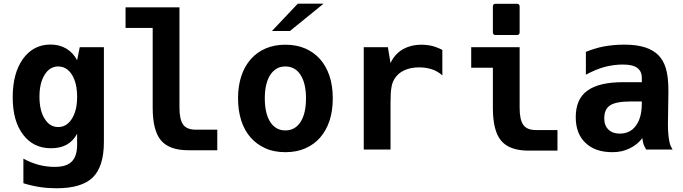

<svg xmlns="http://www.w3.org/2000/svg" viewBox="-20 -799 3652 1026"><path d="M282.2 207Q260.7 207 238.5 205.6Q216.3 204.1 194.3 200.7Q150.4 194.3 105 180.2V48.8Q125.5 60.1 146.5 68.4Q167.5 76.7 187.5 82Q208.5 87.4 230 90.1Q251.5 92.8 271.5 92.8Q304.7 92.8 326.9 85.7Q349.1 78.6 363.3 64.5Q392.1 35.6 392.1 -24.9V-84Q370.6 -44.9 336.4 -25.9Q301.8 -6.8 252.4 -6.8Q157.7 -6.8 103 -80.1Q75.2 -116.7 61.5 -166.3Q47.9 -215.8 47.9 -279.8Q47.9 -408.2 103 -484.9Q130.9 -522.9 167.5 -542Q204.1 -561 250 -561Q297.9 -561 334.5 -539.1Q371.1 -517.1 392.1 -477.1L406.2 -546.9H535.2V-41Q535.2 90.3 476.1 148.9Q416.5 207 282.2 207ZM291 -120.1Q336.4 -120.1 364.3 -164.6Q377.9 -186.5 385 -215.1Q392.1 -243.7 392.1 -281.7Q392.1 -317.9 385.3 -347.4Q378.4 -377 364.3 -399.9Q336.4 -443.8 291 -443.8Q246.1 -443.8 218.8 -399.9Q190.9 -356 190.9 -282.2Q190.9 -208 218.8 -164.1Q246.1 -120.1 291 -120.1Z M986.8 3.9Q884.8 3.9 840.3 -48.8Q795.9 -101.1 795.9 -224.1V-649.9H650.9V-759.8H939V-224.1Q939 -160.2 959 -132.8Q978.5 -106 1026.9 -106H1141.1V3.9H986.8Z M1571.3 -779.3H1709L1529.3 -633.3H1433.1ZM1505.4 14.2Q1442.9 14.2 1397 -7.1Q1351.1 -28.3 1320.3 -63Q1286.1 -101.6 1269 -155.3Q1252 -209 1252 -273.4Q1252 -338.9 1269.3 -391.8Q1286.6 -444.8 1320.3 -482.9Q1354 -521 1400.6 -540.5Q1447.3 -560.1 1504.9 -560.1Q1564.9 -560.1 1611.3 -539.8Q1657.7 -519.5 1689.9 -483.4Q1722.2 -447.3 1740.2 -394.8Q1758.3 -342.3 1758.3 -272.9Q1758.3 -207.5 1741.2 -154.8Q1724.1 -102.1 1690.4 -63.5Q1658.2 -26.9 1611.6 -6.3Q1564.9 14.2 1505.4 14.2ZM1504.9 -102.1Q1556.6 -102.1 1585.9 -147Q1615.2 -192.4 1615.2 -273.4Q1615.2 -353.5 1585.9 -398.9Q1570.8 -422.4 1550.3 -433.1Q1529.8 -443.8 1504.9 -443.8Q1477.5 -443.8 1457.8 -431.9Q1438 -419.9 1424.3 -398.9Q1395 -353.5 1395 -273.4Q1395 -192.4 1424.3 -147Q1453.6 -102.1 1504.9 -102.1Z M1923.8 -546.9H2052.7L2066.9 -461.9Q2088.4 -509.3 2131.3 -534.7Q2153.3 -547.4 2178.7 -553.7Q2204.1 -560.1 2231.4 -560.1Q2246.1 -560.1 2261.7 -558.3Q2277.3 -556.6 2290.5 -553.2Q2304.7 -549.3 2318.8 -543.7Q2333 -538.1 2343.8 -532.2V-396Q2320.3 -417.5 2289.1 -428.2Q2273.4 -433.6 2256.1 -436.3Q2238.8 -439 2220.2 -439Q2174.3 -439 2140.6 -423.3Q2106.4 -407.7 2087.9 -377.4Q2083 -369.6 2078.6 -358.4Q2074.2 -347.2 2071.8 -332Q2069.3 -317.9 2068.1 -299.3Q2066.9 -280.8 2066.9 -252V0H1923.8Z M2628.4 -611.8Q2613.8 -611.8 2613.8 -626.5V-764.2Q2613.8 -778.8 2628.4 -778.8H2742.2Q2756.8 -778.8 2756.8 -764.2V-626.5Q2756.8 -611.8 2742.2 -611.8ZM2804.7 5.9Q2702.6 5.9 2658.2 -46.9Q2613.8 -99.1 2613.8 -222.2V-437H2498V-546.9H2756.8V-222.2Q2756.8 -158.2 2776.9 -130.9Q2796.4 -104 2844.7 -104H2959V5.9Z M3251.5 14.2Q3207 14.2 3171.1 2Q3135.3 -10.3 3108.9 -35.2Q3056.6 -84.5 3056.6 -172.9Q3056.6 -219.7 3071.5 -255.4Q3086.4 -291 3118.7 -314.5Q3180.7 -359.9 3310.5 -359.9H3409.7V-383.8Q3409.7 -401.9 3403.1 -415Q3396.5 -428.2 3384.8 -436.5Q3372.1 -445.8 3352.8 -450Q3333.5 -454.1 3308.1 -454.1Q3284.7 -454.1 3260 -450.9Q3235.4 -447.8 3211.4 -441.4Q3188 -435.1 3162.6 -424.6Q3137.2 -414.1 3110.8 -399.9V-522Q3131.3 -530.3 3157 -538.3Q3182.6 -546.4 3207 -550.8Q3227.1 -554.7 3255.9 -557.6Q3284.7 -560.5 3316.9 -560.5Q3351.1 -560.5 3378.7 -556.6Q3406.2 -552.7 3428.5 -545.4Q3450.7 -538.1 3467.5 -527.8Q3484.4 -517.6 3497.1 -505.4Q3510.3 -492.2 3520.5 -475.1Q3530.8 -458 3537.8 -434.8Q3544.9 -411.6 3548.3 -382.1Q3551.8 -352.5 3551.8 -314.5Q3551.8 -305.2 3551.5 -290Q3551.3 -274.9 3551 -256.8Q3550.8 -238.8 3550.5 -219.5Q3550.3 -200.2 3550 -183.1Q3549.8 -166 3549.6 -152.8Q3549.3 -139.6 3549.3 -133.8Q3549.3 -123.5 3549.6 -113.3Q3549.8 -103 3550.3 -96.2Q3551.3 -86.4 3552 -76.9Q3552.7 -67.4 3553.7 -61Q3555.2 -51.3 3557.1 -42.2Q3559.1 -33.2 3560.5 -28.3Q3563 -21 3566.7 -13.2Q3570.3 -5.4 3574.2 0H3432.6Q3428.2 -7.3 3424.6 -15.1Q3420.9 -22.9 3418.9 -28.3Q3417.5 -33.2 3415.5 -42.2Q3413.6 -51.3 3412.6 -61Q3385.7 -25.4 3343.3 -5.4Q3322.8 4.4 3301 9.3Q3279.3 14.2 3251.5 14.2ZM3291.5 -85Q3318.8 -85 3340.8 -95.5Q3362.8 -106 3378.4 -127.9Q3409.7 -169.9 3409.7 -247.1V-256.8H3352.5Q3272 -256.8 3240.7 -236.3Q3209 -215.8 3209 -167Q3209 -147 3214.4 -132.6Q3219.7 -118.2 3231 -106.9Q3252.9 -85 3291.5 -85Z"/></svg>

Font: Hack
Style: Bold
Weight: 700
Monospace: yes
Designer: Christopher Simpkins
Foundry: Christopher Simpkins
Version: Version 2.017